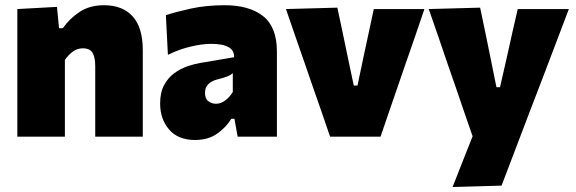

<svg xmlns="http://www.w3.org/2000/svg" viewBox="-20 -536 2260 753"><path d="M48 0V-500.5L203.5 -509L211.5 -425.5H226.5Q253 -463.5 292.5 -489.5Q332 -515.5 388 -515.5Q461 -515.5 500.5 -471.5Q540 -427.5 540 -339V0H353.5V-276Q353.5 -311 343 -328.8Q332.5 -346.5 305 -346.5Q282.5 -346.5 265 -333.2Q247.5 -320 234.5 -301V0Z M744.5 13Q678.5 13 643.2 -28Q608 -69 608 -130Q608 -173.5 623.5 -202.2Q639 -231 663.2 -248.8Q687.5 -266.5 714.5 -275.8Q741.5 -285 764.5 -289L898 -311.5Q900.5 -364 808 -364Q773.5 -364 728.5 -353.5Q683.5 -343 638.5 -321L630.5 -476.5Q668 -489 728 -502.2Q788 -515.5 861 -515.5Q957.5 -515.5 1011.8 -472.8Q1066 -430 1066 -334V0H912L899.5 -70H887Q867.5 -37.5 832.2 -12.2Q797 13 744.5 13ZM827 -129Q845.5 -129 863 -141.8Q880.5 -154.5 893 -175.5V-249Q885.5 -242 873 -236.8Q860.5 -231.5 829 -223.5Q810 -218.5 797 -206Q784 -193.5 784 -171.5Q784 -148.5 797.5 -138.8Q811 -129 827 -129Z M1274.5 0Q1258.5 -47 1242 -95Q1225 -143 1209 -189.5L1178.5 -278Q1159 -333.5 1139.8 -389.2Q1120.5 -445 1101.5 -500.5L1303 -506Q1313 -459 1323 -412.5Q1332.5 -365.5 1342.5 -318.5L1367.5 -200.5H1382L1407 -319Q1417.5 -367.5 1427.2 -413Q1437 -458.5 1446 -500.5H1644.5Q1625.5 -445 1606.5 -389Q1587 -332.5 1567.5 -277L1537 -188Q1520.5 -140.5 1504.5 -93.8Q1488.5 -47 1472.5 0Z M1755 197.5Q1774 149 1794 98.2Q1814 47.5 1833.5 -1.5Q1817 -49 1800.5 -96.8Q1784 -144.5 1768.5 -190.5L1737 -281Q1719 -334.5 1699.5 -391Q1680 -447 1661.5 -500.5L1863 -506Q1873 -457 1883 -410.5Q1892.5 -364 1902.5 -315L1927 -194H1941L1968.5 -314.5Q1979 -362 1989.2 -407.8Q1999.5 -453.5 2010.5 -500.5H2211Q2195.5 -460.5 2181.5 -423Q2167 -385 2150 -340Q2132.5 -294.5 2109 -232L2055 -91.5Q2019 4 1993.2 71Q1967.5 138 1947 192Z"/></svg>

Font: Heraclito ExtraBold
Style: Regular
Weight: 800
Designer: Kostas Bartsokas (font) & Cristiano Sobral (main changes)
Foundry: Kostas Bartsokas (font) & Cristiano Sobral (main changes)
Version: Version 1.00;July 8, 2020;FontCreator 13.0.0.2655 64-bit